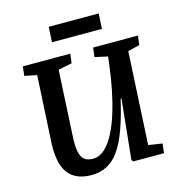

<svg xmlns="http://www.w3.org/2000/svg" viewBox="-128 -997 1035 1121"><g transform="rotate(-15 389.5 -436.5)"><path d="M651 -70 735 -57 728 0H541L534 -12L571 -373H566Q542 -269 515 -195Q488 -121 455.5 -75Q423 -29 381.5 -7.5Q340 14 288 14Q224 14 182.5 -12.5Q141 -39 123 -93Q105 -147 109 -228L131 -632L57 -647L63 -703H350L343 -647L260 -630L239 -229Q236 -174 243 -140Q250 -106 268.5 -91Q287 -76 320 -76Q359 -76 391.5 -105.5Q424 -135 450 -185.5Q476 -236 495.5 -299Q515 -362 529 -431.5Q543 -501 551 -566L559 -630L481 -647L488 -703H759L752 -647L681 -630ZM269 -887H571L566 -795H264Z"/></g></svg>

Font: Literata 18pt SemiBold
Style: Italic
Weight: 600
Italic angle: -2°
Designer: Latin by Veronika Burian and Jose Scaglione. Greek by Irene Vlachou. Cyrillic by Vera Evstafieva
Foundry: TypeTogether
Version: Version 3.103;gftools[0.9.29]